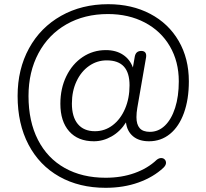

<svg xmlns="http://www.w3.org/2000/svg" viewBox="-20 -733 985 916"><path d="M64 -275Q64 -403 118.5 -502.5Q173 -602 271.5 -657.5Q370 -713 496 -713Q609 -713 696.5 -667Q784 -621 832.5 -537.5Q881 -454 881 -345Q881 -259 857.5 -194Q834 -129 791 -94Q748 -59 691 -59Q643 -59 614.5 -83Q586 -107 581 -149Q554 -106 513 -82.5Q472 -59 428 -59Q352 -59 310 -106.5Q268 -154 268 -238Q268 -311 296.5 -369.5Q325 -428 374.5 -461Q424 -494 485 -494Q533 -494 566.5 -472Q600 -450 614 -411L623 -463Q628 -490 654 -490Q667 -490 673 -482.5Q679 -475 677 -460L635 -218Q631 -195 631 -174Q631 -139 646.5 -121.5Q662 -104 695 -104Q736 -104 767 -134Q798 -164 815.5 -218.5Q833 -273 833 -345Q833 -439 790.5 -512Q748 -585 671 -625.5Q594 -666 495 -666Q383 -666 297 -617Q211 -568 163.5 -479Q116 -390 116 -275Q116 -154 161 -66Q206 22 289 68.5Q372 115 484 115Q560 115 622.5 92.5Q685 70 727 30Q738 21 749 21Q759 21 765.5 27.5Q772 34 772 44Q772 55 760 67Q712 112 641 137.5Q570 163 484 163Q358 163 263 109.5Q168 56 116 -43Q64 -142 64 -275ZM598 -326Q598 -386 571 -415.5Q544 -445 489 -445Q443 -445 405 -418.5Q367 -392 345 -345Q323 -298 323 -239Q323 -175 351.5 -141Q380 -107 433 -107Q480 -107 517.5 -135.5Q555 -164 576.5 -214Q598 -264 598 -326Z"/></svg>

Font: SN Pro Light
Style: Regular
Weight: 300
Designer: Tobias Whetton
Foundry: Supernotes
Version: Version 1.002